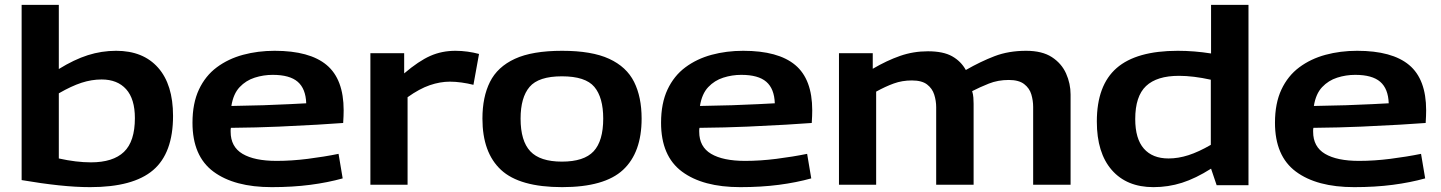

<svg xmlns="http://www.w3.org/2000/svg" viewBox="-20 -760 5929 790"><path d="M69 -19V-740H222V-476Q285 -515 341.5 -533Q398 -551 458 -551Q569 -551 630.5 -481.5Q692 -412 692 -283Q692 -130 610 -60Q528 10 351 10Q292 10 221.5 2.5Q151 -5 69 -19ZM222 -108Q294 -92 354 -92Q445 -92 490 -135Q535 -178 535 -274Q535 -353 499 -393Q463 -433 398 -433Q357 -433 315.5 -419.5Q274 -406 222 -376Z M1098 10Q944 10 858 -54Q772 -118 772 -255Q772 -335 798.5 -391.5Q825 -448 872 -483Q919 -518 980 -534.5Q1041 -551 1110 -551Q1254 -551 1324 -492.5Q1394 -434 1394 -306Q1394 -297 1393.5 -282.5Q1393 -268 1392 -254Q1353 -251 1285.5 -247Q1218 -243 1127.5 -239Q1037 -235 930 -234Q929 -230 929 -226Q929 -222 929 -218Q929 -156 978 -127Q1027 -98 1118 -98Q1180 -98 1247 -106.5Q1314 -115 1373 -127L1390 -26Q1329 -9 1256.5 0.5Q1184 10 1098 10ZM932 -324Q1001 -325 1063.5 -327Q1126 -329 1172.5 -331.5Q1219 -334 1240 -335Q1238 -395 1205 -423.5Q1172 -452 1102 -452Q1064 -452 1028 -440.5Q992 -429 966 -401.5Q940 -374 932 -324Z M1643 -541V-458Q1703 -509 1750.5 -530Q1798 -551 1854 -551Q1879 -551 1904 -547.5Q1929 -544 1951 -538L1928 -411Q1904 -417 1879 -420.5Q1854 -424 1831 -424Q1791 -424 1748.5 -409.5Q1706 -395 1657 -360V0H1504V-541Z M1965 -272Q1965 -361 1996 -423Q2027 -485 2098.5 -518Q2170 -551 2293 -551Q2415 -551 2486.5 -518Q2558 -485 2589 -423Q2620 -361 2620 -272Q2620 -132 2543.5 -61Q2467 10 2293 10Q2118 10 2041.5 -61Q1965 -132 1965 -272ZM2122 -272Q2122 -180 2162 -137.5Q2202 -95 2292 -95Q2383 -95 2422.5 -137.5Q2462 -180 2462 -272Q2462 -359 2425.5 -402.5Q2389 -446 2292 -446Q2196 -446 2159 -402.5Q2122 -359 2122 -272Z M3026 10Q2872 10 2786 -54Q2700 -118 2700 -255Q2700 -335 2726.5 -391.5Q2753 -448 2800 -483Q2847 -518 2908 -534.5Q2969 -551 3038 -551Q3182 -551 3252 -492.5Q3322 -434 3322 -306Q3322 -297 3321.5 -282.5Q3321 -268 3320 -254Q3281 -251 3213.5 -247Q3146 -243 3055.5 -239Q2965 -235 2858 -234Q2857 -230 2857 -226Q2857 -222 2857 -218Q2857 -156 2906 -127Q2955 -98 3046 -98Q3108 -98 3175 -106.5Q3242 -115 3301 -127L3318 -26Q3257 -9 3184.5 0.5Q3112 10 3026 10ZM2860 -324Q2929 -325 2991.5 -327Q3054 -329 3100.5 -331.5Q3147 -334 3168 -335Q3166 -395 3133 -423.5Q3100 -452 3030 -452Q2992 -452 2956 -440.5Q2920 -429 2894 -401.5Q2868 -374 2860 -324Z M3432 0V-541H3571V-477Q3629 -511 3683.5 -530Q3738 -549 3798 -549Q3861 -549 3897.5 -528.5Q3934 -508 3954 -472Q4015 -507 4072.5 -529Q4130 -551 4202 -551Q4268 -551 4308 -525Q4348 -499 4366.5 -457.5Q4385 -416 4385 -371V0H4231V-320Q4231 -346 4223.5 -371.5Q4216 -397 4194 -414Q4172 -431 4131 -431Q4086 -431 4048.5 -416Q4011 -401 3980 -385Q3984 -372 3985 -358.5Q3986 -345 3986 -333V0H3832V-319Q3832 -345 3824 -370.5Q3816 -396 3794.5 -412.5Q3773 -429 3732 -429Q3692 -429 3657.5 -416.5Q3623 -404 3585 -383V0Z M4986 2 4963 -66Q4900 -26 4843.5 -8Q4787 10 4726 10Q4616 10 4554.5 -60.5Q4493 -131 4493 -260Q4493 -409 4574.5 -480Q4656 -551 4826 -551Q4894 -551 4963 -540V-740H5117V2ZM4962 -164V-432Q4926 -440 4893 -444Q4860 -448 4831 -448Q4740 -448 4695.5 -406Q4651 -364 4651 -270Q4651 -189 4686.5 -148.5Q4722 -108 4788 -108Q4828 -108 4870 -121.5Q4912 -135 4962 -164Z M5552 10Q5398 10 5312 -54Q5226 -118 5226 -255Q5226 -335 5252.5 -391.5Q5279 -448 5326 -483Q5373 -518 5434 -534.5Q5495 -551 5564 -551Q5708 -551 5778 -492.5Q5848 -434 5848 -306Q5848 -297 5847.5 -282.5Q5847 -268 5846 -254Q5807 -251 5739.5 -247Q5672 -243 5581.5 -239Q5491 -235 5384 -234Q5383 -230 5383 -226Q5383 -222 5383 -218Q5383 -156 5432 -127Q5481 -98 5572 -98Q5634 -98 5701 -106.5Q5768 -115 5827 -127L5844 -26Q5783 -9 5710.5 0.5Q5638 10 5552 10ZM5386 -324Q5455 -325 5517.5 -327Q5580 -329 5626.5 -331.5Q5673 -334 5694 -335Q5692 -395 5659 -423.5Q5626 -452 5556 -452Q5518 -452 5482 -440.5Q5446 -429 5420 -401.5Q5394 -374 5386 -324Z"/></svg>

Font: Georama Extended SemiBold
Style: Regular
Weight: 600
Width: 7
Designer: Jean-Baptiste Levee
Foundry: Production Type
Version: Version 1.000